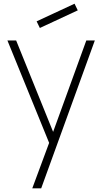

<svg xmlns="http://www.w3.org/2000/svg" viewBox="-20 -785 567 1055"><path d="M407.3 -728.1 389.6 -764.6 181.2 -667.7 199 -631.2ZM454.2 -562.5 271.9 -60.4 68.8 -562.5H20.8L250 0L157.3 250H206.3L501 -562.5Z"/></svg>

Font: Manrope3 Thin
Style: Regular
Weight: 100
Width: 4
Designer: Mikhail Sharanda
Foundry: Mikhail Sharanda
Version: Version 3.000;PS 003.000;hotconv 1.0.88;makeotf.lib2.5.64775